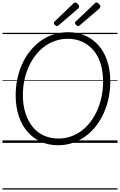

<svg xmlns="http://www.w3.org/2000/svg" viewBox="-20 -1149 965 1544"><path d="M447 19Q371 19 308 -9.5Q245 -38 200 -90.5Q155 -143 130.5 -217Q106 -291 106 -383Q106 -449 119 -512Q132 -575 157 -631.5Q182 -688 219 -735Q256 -782 303 -817Q350 -852 407 -871Q464 -890 529 -890Q605 -890 667 -862Q729 -834 774 -782Q819 -730 843 -657Q867 -584 867 -494Q867 -427 854 -363.5Q841 -300 815.5 -242.5Q790 -185 753.5 -137.5Q717 -90 670 -55Q623 -20 567 -0.5Q511 19 447 19ZM450 -35Q504 -35 551.5 -52Q599 -69 639.5 -100Q680 -131 711 -173.5Q742 -216 764 -267Q786 -318 797.5 -375Q809 -432 809 -492Q809 -573 789 -637Q769 -701 731 -745.5Q693 -790 641 -813.5Q589 -837 526 -837Q472 -837 424 -820.5Q376 -804 335.5 -773.5Q295 -743 263.5 -701.5Q232 -660 209.5 -609Q187 -558 175.5 -501.5Q164 -445 164 -385Q164 -303 185 -238Q206 -173 243.5 -127.5Q281 -82 333.5 -58.5Q386 -35 450 -35ZM438 -939Q431 -939 422 -948Q413 -957 413 -963Q413 -966 414 -969Q415 -972 419 -976L569 -1120Q574 -1124 577 -1126.5Q580 -1129 584 -1129Q591 -1129 598.5 -1123.5Q606 -1118 611 -1110.5Q616 -1103 616 -1097Q616 -1093 615 -1089.5Q614 -1086 609 -1081L452 -946Q447 -943 444 -941Q441 -939 438 -939ZM609 -939Q601 -939 592 -948Q583 -957 583 -963Q583 -966 584 -969Q585 -972 589 -976L740 -1120Q744 -1124 747.5 -1126.5Q751 -1129 755 -1129Q762 -1129 769.5 -1123.5Q777 -1118 782 -1110.5Q787 -1103 787 -1097Q787 -1093 785.5 -1089.5Q784 -1086 780 -1081L622 -946Q617 -943 614.5 -941Q612 -939 609 -939ZM0 365H925V375H0ZM0 -20H925V0H0ZM0 -505H925V-500H0ZM0 -885H925V-875H0Z"/></svg>

Font: Playwrite GB J Guides
Style: Italic
Weight: 400
Italic angle: -7.01216°
Designer: Veronika Burian, José Scaglione
Foundry: TypeTogether
Version: Version 1.003